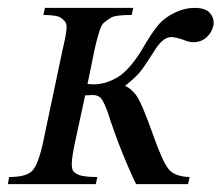

<svg xmlns="http://www.w3.org/2000/svg" viewBox="-21 -467 562 487"><path d="M456 0H324Q282 -89 252 -183Q244 -205 237 -215.5Q230 -226 213 -226Q208 -226 195 -225L169 -105Q161 -67 161 -50Q161 -46 162.5 -38Q164 -30 177.5 -24Q191 -18 226 -18L222 0H-1L2 -18Q46 -18 61 -34Q76 -50 88 -105L138 -342Q148 -384 148 -399Q148 -403 146 -408.5Q144 -414 134 -421.5Q124 -429 89 -429L93 -447H317L313 -429Q273 -429 262 -423Q251 -417 241.5 -408.5Q232 -400 219 -342L201 -254Q212 -253 216 -253Q246 -253 275.5 -270Q305 -287 336 -336Q366 -388 382.5 -406Q399 -424 423.5 -435.5Q448 -447 472 -447Q499 -447 510 -435.5Q521 -424 521 -410Q521 -406 520 -401Q516 -384 502.5 -372Q489 -360 469 -360Q458 -360 444 -366Q424 -373 413 -373Q391 -373 368 -334Q344 -296 333 -283Q322 -270 296 -249Q310 -244 324 -226Q338 -208 368 -123Q392 -55 407.5 -37Q423 -19 460 -18Z"/></svg>

Font: New Athena Unicode
Style: Italic
Weight: 400
Designer: J. Rusten 1997; rev. by R. Hancock 2001, 2002, rev. by D. Mastronarde 2002-2019
Foundry: Society for Classical Studies (formerly American Philological Association)
Version: Version 5.008